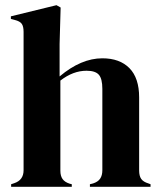

<svg xmlns="http://www.w3.org/2000/svg" viewBox="-20 -721 620 741"><path d="M23 -10 35 -14Q71 -26 71 -64V-210V-598Q71 -619 64 -629Q57 -639 37 -644L22 -648V-658L198 -701L214 -692L210 -551V-426Q293 -496 375 -496Q442 -496 479.5 -458Q517 -420 517 -345V-210V-63Q517 -42 525 -30.5Q533 -19 553 -13L561 -10V0H327V-10L339 -13Q358 -19 366.5 -31.5Q375 -44 375 -64V-210V-378Q375 -417 361.5 -432.5Q348 -448 314 -448Q262 -448 213 -410V-210V-62Q213 -42 221.5 -30Q230 -18 249 -12L257 -10V0H23Z"/></svg>

Font: DeepMind Serif Display
Style: Regular
Weight: 800
Designer: Frank Grießhammer / Modifications: Colophon Foundry
Foundry: Colophon Foundry
Version: Version 5.002